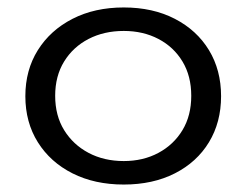

<svg xmlns="http://www.w3.org/2000/svg" viewBox="-20 -487 665 515"><path d="M312 8Q234 8 174.5 -22Q115 -52 81.5 -105.5Q48 -159 48 -229Q48 -299 81.5 -352.5Q115 -406 174.5 -436.5Q234 -467 312 -467Q390 -467 449 -436.5Q508 -406 540.5 -352.5Q573 -299 573 -229Q573 -159 540.5 -105.5Q508 -52 449 -22Q390 8 312 8ZM312 -55Q364 -55 405 -77Q446 -99 469.5 -138Q493 -177 493 -230Q493 -283 469.5 -322Q446 -361 405 -382.5Q364 -404 312 -404Q259 -404 217.5 -382.5Q176 -361 152 -322Q128 -283 128 -230Q128 -177 152 -138Q176 -99 217.5 -77Q259 -55 312 -55Z"/></svg>

Font: Inconsolata Expanded Thin
Style: Regular
Weight: 100
Width: 7
Monospace: yes
Designer: Raph Levien, Cyreal, Brenton Simpson
Foundry: Raph Levien, Cyreal, Google
Version: Version 3.100; ttfautohint (v1.8.4.7-5d5b)